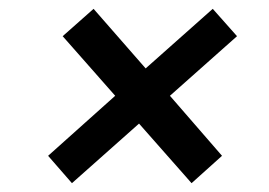

<svg xmlns="http://www.w3.org/2000/svg" viewBox="-20 -523 610 435"><path d="M122 -441 192 -503 310 -368 462 -503 517 -441 365 -306 483 -170 414 -108 295 -243 143 -108 89 -170 241 -306Z"/></svg>

Font: Haskoy Medium
Style: Italic
Weight: 500
Designer: Ertekin Erdin
Foundry: Ertekin Erdin
Version: Version 2.000; ttfautohint (v1.8.4.7-5d5b)